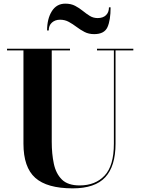

<svg xmlns="http://www.w3.org/2000/svg" viewBox="-20 -1017 770 1052"><path d="M309 -909Q282.5 -909 264.8 -893.5Q247 -878 247 -850H238Q238 -914 264 -955.5Q290 -997 338 -997Q369 -997 391.8 -985Q414.5 -973 433.5 -957.5Q452.5 -942 471.8 -930Q491 -918 515 -918Q544.5 -918 560.8 -933.8Q577 -949.5 577 -977H586Q586 -906 568.8 -868Q551.5 -830 496 -830Q466 -830 443 -842Q420 -854 399.5 -869.5Q379 -885 357.2 -897Q335.5 -909 309 -909ZM18.5 -750H363.5V-741H263.5V-240Q263.5 -174 275 -119.8Q286.5 -65.5 319.2 -33.2Q352 -1 416.5 -1Q502.5 -1 553.2 -55Q604 -109 604 -230V-741H511.5V-750H710.5V-741H613V-230Q613 -106.5 556.8 -45.8Q500.5 15 378.5 15Q237.5 15 173 -42.8Q108.5 -100.5 108.5 -230V-741H18.5Z"/></svg>

Font: Bodoni* 24pt
Style: Bold
Weight: 700
Version: Version 2.3